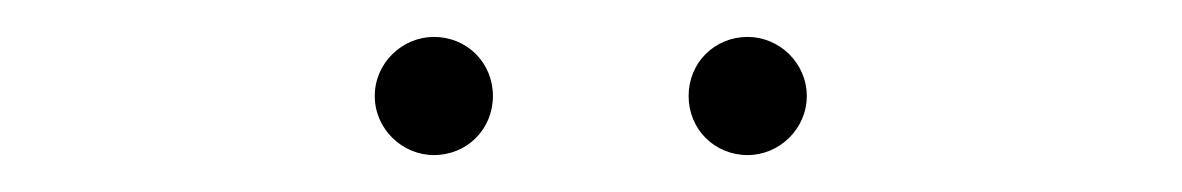

<svg xmlns="http://www.w3.org/2000/svg" viewBox="-20 -721 640 104"><path d="M385 -637C402 -637 417 -651 417 -669C417 -687 402 -701 385 -701C367 -701 353 -687 353 -669C353 -651 367 -637 385 -637ZM215 -637C233 -637 247 -651 247 -669C247 -687 233 -701 215 -701C198 -701 183 -687 183 -669C183 -651 198 -637 215 -637Z"/></svg>

Font: Montserrat-Alt1 ExtLt
Style: Regular
Weight: 200
Designer: Differentunic
Foundry: Differentunic
Version: Version 7.222